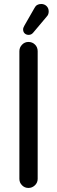

<svg xmlns="http://www.w3.org/2000/svg" viewBox="-20 -927 283 953"><path d="M76.2 -39.1V-672.9Q76.2 -691.4 89.4 -705.1Q102.5 -718.8 121.1 -718.8Q140.6 -718.8 153.8 -705.6Q167 -692.4 167 -672.9V-39.1Q167 -20.5 153.3 -7.3Q139.6 5.9 121.1 5.9Q102.5 5.9 89.4 -7.3Q76.2 -20.5 76.2 -39.1ZM94.7 -781.2Q94.7 -789.1 101.6 -800.8L151.4 -887.7Q161.1 -907.2 184.6 -907.2Q200.2 -907.2 210.9 -897Q221.7 -886.7 221.7 -870.1Q221.7 -854.5 211.9 -844.7L144.5 -764.6Q135.7 -753.9 122.1 -753.9Q110.4 -753.9 102.5 -761.2Q94.7 -768.6 94.7 -781.2Z"/></svg>

Font: jf-openhuninn-2.1
Style: Regular
Weight: 400
Designer: [Kosugi Maru]
Designed by MOTOYA      

[Varela Round]
Joe Prince (Latin component); Avraham Cornfeld (Hebrew component)
Foundry: justfont Co., Ltd.
Version: 2.1